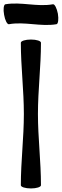

<svg xmlns="http://www.w3.org/2000/svg" viewBox="-37 -1040 347 1078"><path d="M13 -904C101 -920 192 -889 280 -904C290 -906 293 -932 288 -963C282 -994 270 -1018 260 -1016C172 -1000 82 -1031 -7 -1016C-16 -1014 -20 -988 -14 -957C-9 -926 4 -902 13 -904ZM80 -800C80 -666 97 -534 97 -400C97 -266 80 -134 80 0C80 10 105 18 137 18C168 18 193 10 193 0C193 -134 176 -266 176 -400C176 -534 193 -666 193 -800C193 -810 168 -818 137 -818C105 -818 80 -810 80 -800Z"/></svg>

Font: Nupuram SemiBold
Style: Regular
Weight: 600
Designer: Santhosh Thottingal (santhosh.thottingal@gmail.com)
Foundry: SMC
Version: Version 1.000